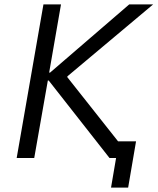

<svg xmlns="http://www.w3.org/2000/svg" viewBox="-20 -720 718 875"><path d="M479 0H509L486 135H564L600 -76H518L287 -368V-372L678 -700H569L208 -389H204L258 -700H178L56 0H136L198 -353H202Z"/></svg>

Font: Fixel Display 20240404
Style: Italic
Weight: 400
Italic angle: -10°
Designer: AlfaBravo + MacPaw
Foundry: Kyrylo Tkachov, Marchela Mozhyna, Serhii Makarenko, Maria Weinstein, Zakhar Kryvoshyya
Version: Version 1.211;Glyphs 3.2 (3225)